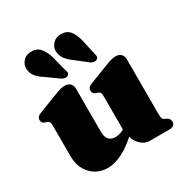

<svg xmlns="http://www.w3.org/2000/svg" viewBox="-174 -898 1023 1056"><g transform="rotate(-30 337.5 -369.5)"><path d="M395.5 -102.5V-109H388V-340Q388 -356 383.8 -362.8Q379.5 -369.5 371 -372L360 -375.5Q349.5 -379 344.8 -385.5Q340 -392 340 -402Q340 -414 346.5 -421Q353 -428 371 -435L482 -478Q507.5 -488 523.2 -492.5Q539 -497 554 -497Q576.5 -497 588.2 -484.2Q600 -471.5 600 -452V-105Q600 -85 603 -76.8Q606 -68.5 613.5 -65L624.5 -60Q636 -55 641 -47.5Q646 -40 646 -30Q646 -16 637 -8Q628 0 608 0H485.5Q450 0 422.8 -30.5Q395.5 -61 395.5 -102.5ZM65 -146V-340Q65 -356 60.8 -362.8Q56.5 -369.5 48 -372L37 -375.5Q26.5 -379 21.8 -385.5Q17 -392 17 -402Q17 -414 23.5 -421Q30 -428 48 -435L159 -478Q186 -488.5 201.5 -492.8Q217 -497 229 -497Q253 -497 265 -484.2Q277 -471.5 277 -452V-176Q277 -144 291.8 -128Q306.5 -112 333 -112Q349.5 -112 367.5 -118.5Q385.5 -125 399.5 -137.5L417 -153L447 -121L432 -107Q361.5 -39.5 309.5 -12.8Q257.5 14 214 14Q147.5 14 106.2 -30.5Q65 -75 65 -146ZM253 -665.5 277 -570Q281 -560.5 281.8 -552.2Q282.5 -544 274.5 -537.5Q268 -531.5 257.2 -532.2Q246.5 -533 236.5 -538.5L160.5 -593Q128 -613.5 112 -634.2Q96 -655 95 -683.5Q94 -708.5 112.5 -729.8Q131 -751 164 -751.5Q199.5 -752.5 220 -729Q240.5 -705.5 253 -665.5ZM440.5 -662 461.5 -566.5Q464.5 -556 464.5 -547.8Q464.5 -539.5 456 -534Q449 -528.5 438.2 -529.5Q427.5 -530.5 418 -536.5L344 -594.5Q313.5 -616.5 298.8 -638Q284 -659.5 283.5 -688Q284 -713 303.5 -733.2Q323 -753.5 356 -753Q392 -752.5 411.2 -727.8Q430.5 -703 440.5 -662Z"/></g></svg>

Font: Fraunces
Style: Regular
Weight: 900
Version: Version 1.000;[b76b70a41]